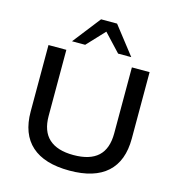

<svg xmlns="http://www.w3.org/2000/svg" viewBox="-133 -1058 1099 1183"><g transform="rotate(15 416.0 -466.5)"><path d="M417 9Q257 9 175 -64.5Q93 -138 93 -281V-705H207V-284Q207 -186 260 -138Q313 -90 416 -90Q521 -90 573 -138Q625 -186 625 -284V-705H738V-281Q738 -138 657 -64.5Q576 9 417 9ZM227 -765 365 -942H467L605 -765H521L416 -877L311 -765Z"/></g></svg>

Font: Nunito Sans 10pt SemiExpanded SemiBold
Style: Regular
Weight: 600
Width: 6
Designer: Vernon Adams
Foundry: Vernon Adams
Version: Version 3.101;gftools[0.9.27]